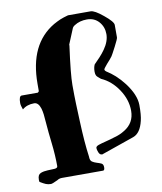

<svg xmlns="http://www.w3.org/2000/svg" viewBox="-88 -749 790 939"><g transform="rotate(-10 307.0 -280.0)"><path d="M351 99H147Q133 99 123 106Q96 119 89 119Q75 119 64 114.5Q53 110 35 99Q34 96 34 92V87Q34 63 49.5 57Q65 51 84 50.5Q103 50 118.5 49Q134 48 134 38Q134 -16 127 -76Q120 -136 117.5 -171Q115 -206 113 -222Q111 -238 107 -252Q97 -284 76 -284Q40 -284 17 -264Q9 -285 9 -297Q9 -332 23 -332H103L109 -338V-375Q109 -572 240 -649L257 -658Q272 -666 292 -672.5Q312 -679 314 -679H426Q446 -679 488 -644Q531 -609 531 -593V-531Q531 -524 512 -487.5Q493 -451 488.5 -444.5Q484 -438 477 -430Q469 -420 461 -412Q443 -391 443 -387Q443 -380 456.5 -372Q470 -364 493 -344Q515 -324 535 -298Q581 -237 581.5 -187Q582 -137 575 -109Q561 -50 525 -37L364 19Q363 20 362 20H360Q349 20 343.5 6.5Q338 -7 338 -15.5Q338 -24 352.5 -29Q367 -34 389.5 -39.5Q412 -45 437 -53Q463 -60 485 -74Q537 -105 537 -166Q537 -221 503 -272Q469 -323 419 -345Q402 -358 398 -365Q394 -372 394 -384Q394 -406 401 -420L430 -450Q444 -465 456 -482Q483 -520 483 -556Q483 -592 460.5 -617.5Q438 -643 401 -643Q365 -643 339 -626Q329 -620 326 -612L295 -537V-531Q276 -393 276 -339.5Q276 -286 277.5 -244Q279 -202 281 -156Q285 -52 295 19Q295 39 305 45.5Q315 52 327 55.5Q339 59 349 63.5Q359 68 359 83.5Q359 99 351 99Z"/></g></svg>

Font: Miltonian Tattoo
Style: Regular
Weight: 400
Designer: Pablo Impallari
Foundry: Pablo Impallari
Version: Version 1.008